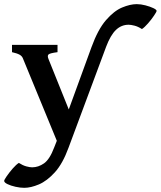

<svg xmlns="http://www.w3.org/2000/svg" viewBox="-52 -672 781 933"><path d="M65.9 240.7Q46.4 240.7 23.4 235.6Q0.5 230.5 -15.6 222.7Q-31.7 214.8 -31.7 207Q-31.7 202.1 -19.3 184.1Q-6.8 166 10 146.7Q26.9 127.4 39.6 119.6Q58.6 131.8 75.9 136.5Q93.3 141.1 104 141.1Q134.3 141.1 161.9 121.8Q189.5 102.5 211.4 44.4L224.1 12.2L60.5 -385.3Q56.2 -398.9 43.5 -406Q30.8 -413.1 6.3 -418.5V-454.1H227.5V-418.5Q189.9 -413.6 183.6 -407.2Q177.2 -400.9 183.6 -385.3L282.2 -140.1L392.6 -442.9Q423.8 -528.8 462.9 -574Q502 -619.1 541.3 -635.5Q580.6 -651.9 612.3 -651.9Q632.3 -651.9 654.8 -646Q677.2 -640.1 693.1 -632.6Q709 -625 709 -619.1Q709 -614.7 696.5 -596.2Q684.1 -577.6 667.2 -558.3Q650.4 -539.1 637.7 -530.8Q618.7 -543 601.3 -547.4Q584 -551.8 573.2 -551.8Q537.6 -551.8 511.2 -526.4Q484.9 -501 463.9 -445.3L281.2 45.4Q252.9 123 214.6 165.3Q176.3 207.5 137 224.1Q97.7 240.7 65.9 240.7Z"/></svg>

Font: David Libre
Style: Bold
Weight: 700
Designer: Ismar David, J. Victor Gaultney, Annie Olsen and Meir Sadan
Foundry: Monotype Imaging Inc. & SIL International
Version: Version 1.100; ttfautohint (v1.8.4.7-5d5b)